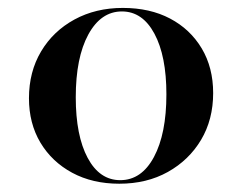

<svg xmlns="http://www.w3.org/2000/svg" viewBox="-20 -448 605 480"><path d="M278.2 11.3Q211.3 11.3 160.5 -16.1Q109.7 -43.5 81 -91.5Q52.4 -139.5 52.4 -202.4Q52.4 -268.5 82.7 -319.4Q112.9 -370.2 166.1 -399.2Q219.4 -428.2 287.1 -428.2Q354.8 -428.2 405.2 -401.6Q455.6 -375 484.3 -327Q512.9 -279 512.9 -215.3Q512.9 -149.2 482.7 -98.4Q452.4 -47.6 399.6 -18.1Q346.8 11.3 278.2 11.3ZM280.6 2.4Q333.9 2.4 364.9 -55.6Q396 -113.7 396 -212.1Q396 -308.1 366.1 -363.7Q336.3 -419.4 284.7 -419.4Q232.3 -419.4 200.8 -361.7Q169.4 -304 169.4 -204.8Q169.4 -108.9 199.2 -53.2Q229 2.4 280.6 2.4Z"/></svg>

Font: Playfair 144pt
Style: Bold
Weight: 700
Version: Version 2.001;gftools[0.9.30]